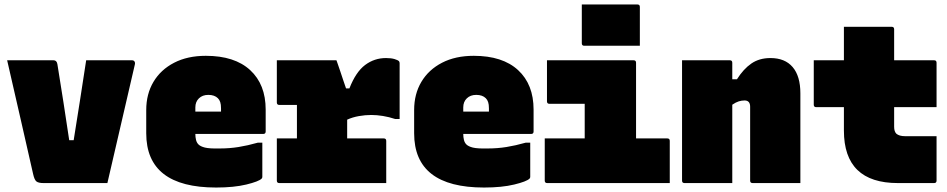

<svg xmlns="http://www.w3.org/2000/svg" viewBox="-20 -820 4240 860"><path d="M220 -550Q234 -550 237 -533Q251 -448 264.5 -360Q278 -272 290 -192H310Q324 -278 338 -368.5Q352 -459 366 -550H571Q579 -550 582.5 -544.5Q586 -539 584 -531Q553 -398 522.5 -265.5Q492 -133 461 0H175Q153 0 143.5 -7Q134 -14 128 -42Q102 -155 72.5 -286Q43 -417 12 -550Z M902 -570Q1031 -570 1100.5 -506Q1170 -442 1170 -329V-231Q1170 -220 1159 -220H855Q855 -206 858 -193.5Q861 -181 869 -173Q878 -164 898 -159Q918 -154 964 -155Q1008 -155 1048.5 -161.5Q1089 -168 1135 -181H1155V-28Q1155 -23 1152 -20Q1139 -7 1083.5 6.5Q1028 20 948 20Q635 20 635 -223V-327Q635 -399 667.5 -453.5Q700 -508 760 -539Q820 -570 902 -570ZM913 -395Q887 -395 871 -379.5Q855 -364 855 -339V-320H970V-335Q970 -352 966.5 -362.5Q963 -373 956 -380Q941 -395 913 -395Z M1220 -200H1310V-350H1231Q1220 -350 1220 -361V-550H1487Q1487 -550 1492 -536Q1497 -522 1504 -501Q1511 -480 1518 -459Q1525 -438 1530 -424H1545Q1574 -498 1615.5 -529Q1657 -560 1709 -560Q1732 -560 1747 -555.5Q1762 -551 1767 -546Q1770 -543 1770 -536V-287H1750Q1723 -296 1695.5 -300.5Q1668 -305 1643 -305Q1616 -305 1587.5 -300Q1559 -295 1535 -284V-200H1699Q1710 -200 1710 -189V0H1231Q1220 0 1220 -11Z M2102 -570Q2231 -570 2300.5 -506Q2370 -442 2370 -329V-231Q2370 -220 2359 -220H2055Q2055 -206 2058 -193.5Q2061 -181 2069 -173Q2078 -164 2098 -159Q2118 -154 2164 -155Q2208 -155 2248.5 -161.5Q2289 -168 2335 -181H2355V-28Q2355 -23 2352 -20Q2339 -7 2283.5 6.5Q2228 20 2148 20Q1835 20 1835 -223V-327Q1835 -399 1867.5 -453.5Q1900 -508 1960 -539Q2020 -570 2102 -570ZM2113 -395Q2087 -395 2071 -379.5Q2055 -364 2055 -339V-320H2170V-335Q2170 -352 2166.5 -362.5Q2163 -373 2156 -380Q2141 -395 2113 -395Z M2420 -200H2599V-355H2441Q2430 -355 2430 -366V-550H2818Q2829 -550 2829 -539V-200H2969Q2980 -200 2980 -189V0H2431Q2420 0 2420 -11ZM2586 -800H2835Q2846 -800 2846 -789V-615H2597Q2586 -615 2586 -626Z M3260 0H3046Q3035 0 3035 -11V-550H3249Q3260 -550 3260 -539V-465H3281Q3310 -511 3345.5 -535.5Q3381 -560 3431 -560Q3496 -560 3530.5 -519.5Q3565 -479 3565 -402V0H3351Q3340 0 3340 -11V-342Q3340 -370 3315 -370Q3302 -370 3289 -366Q3276 -362 3260 -351Z M3625 -550H3760V-700H3974Q3985 -700 3985 -689V-550H4164Q4175 -550 4175 -539V-340H3985V-252Q3985 -231 3995 -221Q4008 -210 4034 -210H4175V-11Q4175 0 4164 0H4002Q3760 0 3760 -235V-340H3636Q3625 -340 3625 -351Z"/></svg>

Font: Recursive Mn Lnr St XBk
Style: Regular
Weight: 1000
Monospace: yes
Version: Version 1.079;hotconv 1.0.112;makeotfexe 2.5.65598; ttfautoh